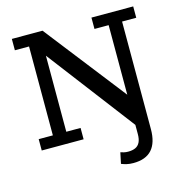

<svg xmlns="http://www.w3.org/2000/svg" viewBox="-111 -685 926 969"><g transform="rotate(-15 351.5 -201.0)"><path d="M468 181Q448.4 181 433.3 177.4Q418.2 173.7 405.7 168.7L417.7 111.2Q425.7 113.8 435.2 116.2Q444.8 118.6 457.4 118.6Q479.5 118.6 494.9 111.7Q510.3 104.8 518.5 88.7Q526.8 72.5 526.8 45.8V-48.2L540.4 15.2L181.1 -456.7V-59.3H255.7V0H36.9V-59.3H110.9V-523.7H36.9V-583H197.3L526.8 -160.2V-523.7H452.8V-583H671V-523.7H597V38.5Q597 108.8 565 144.9Q533 181 468 181Z"/></g></svg>

Font: Rokkitt SemiBold
Style: Regular
Weight: 600
Designer: Vernon Adams
Foundry: Vernon Adams
Version: Version 3.103